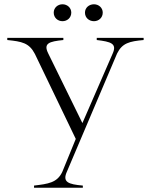

<svg xmlns="http://www.w3.org/2000/svg" viewBox="-20 -677 706 897"><path d="M139 190V200H367V190C299 184 270 174 293 124L527 -427C551 -476 585 -484 651 -490V-500H432V-490C498 -482 528 -474 506 -426L365 -102L206 -426C181 -475 209 -483 276 -490V-500H14V-490C82 -483 116 -477 143 -425L334 -28L271 126C247 177 205 182 139 190ZM272 -578C294 -578 313 -594 313 -618C313 -641 294 -657 272 -657C250 -657 231 -641 231 -618C231 -594 250 -578 272 -578ZM419 -578C441 -578 460 -594 460 -618C460 -641 441 -657 419 -657C396 -657 377 -641 377 -618C377 -594 396 -578 419 -578Z"/></svg>

Font: Sprat Light
Style: Regular
Weight: 300
Designer: Ethan Nakache
Foundry: Collletttivo
Version: Version 2.000;Glyphs 3.2 (3217)